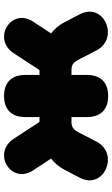

<svg xmlns="http://www.w3.org/2000/svg" viewBox="177 -721 554 948"><g transform="rotate(-90 454.0 -247.0)"><path d="M454 10C521 10 558 -27 558 -95V-171H584C605 -171 620 -163 633 -137L679 -48C739 68 919 -11 858 -129L817 -208C805 -231 786 -254 763 -272L821 -360C893 -469 736 -565 665 -456L582 -329H558V-399C558 -467 521 -504 454 -504C387 -504 350 -467 350 -399V-329H326L243 -456C172 -565 15 -469 87 -360L145 -272C122 -254 103 -230 91 -208L50 -129C-11 -11 169 68 229 -48L275 -137C288 -162 303 -171 324 -171H350V-95C350 -27 387 10 454 10Z"/></g></svg>

Font: SN Pro Black
Style: Regular
Weight: 900
Designer: Tobias Whetton
Foundry: Supernotes
Version: Version 1.001;Glyphs 3.2 (3249)